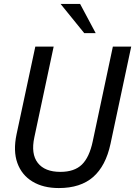

<svg xmlns="http://www.w3.org/2000/svg" viewBox="-20 -935 685 973"><path d="M450 -219 552 -699H645L540 -206Q516 -94 452 -38Q388 18 278 18Q199 18 144.5 -15Q90 -48 68 -109Q46 -170 64 -255L159 -699H252L154 -239Q136 -155 171.5 -109.5Q207 -64 286 -64Q357 -64 395 -101Q433 -138 450 -219ZM287 -915H386L465 -767H407Z"/></svg>

Font: Fragment Mono SC
Style: Italic
Weight: 400
Italic angle: -12°
Monospace: yes
Designer: Wei Huang based on Nimbus Sans by URW Studio, based on Helvetica by Max Miedinger.
Foundry: Wei Huang
Version: Version 1.012; ttfautohint (v1.8.4.7-5d5b)